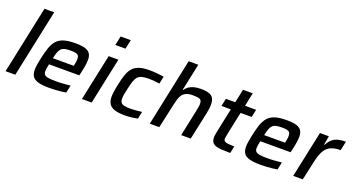

<svg xmlns="http://www.w3.org/2000/svg" viewBox="-46 -1359 3674 1982"><g transform="rotate(20 1791.0 -367.5)"><path d="M31 0 188 -743H295L138 0Z M513 8Q436 8 391 -4.5Q346 -17 327.5 -44.5Q309 -72 309 -117Q309 -144 314.5 -178.5Q320 -213 329 -254Q344 -323 361.5 -373Q379 -423 408 -455.5Q437 -488 486 -503Q535 -518 612 -518Q681 -518 720 -505.5Q759 -493 775 -467Q791 -441 791 -401Q791 -383 788.5 -360Q786 -337 781 -310.5Q776 -284 769 -254L761 -220H428Q423 -195 419.5 -175.5Q416 -156 416 -141Q416 -116 428.5 -103Q441 -90 470.5 -85Q500 -80 553 -80Q576 -80 604 -81Q632 -82 660.5 -85Q689 -88 713 -90L695 -7Q673 -3 642 0.5Q611 4 577.5 6Q544 8 513 8ZM444 -293H674L676 -304Q681 -326 683 -342Q685 -358 685 -371Q685 -396 675.5 -408.5Q666 -421 646 -425.5Q626 -430 593 -430Q553 -430 528 -424.5Q503 -419 488 -404Q473 -389 463 -362.5Q453 -336 444 -293Z M1003 -642 1025 -743H1136L1115 -642ZM870 0 978 -510H1085L977 0Z M1344 8Q1269 8 1226.5 -7Q1184 -22 1166.5 -52.5Q1149 -83 1149 -128Q1149 -146 1154 -184Q1159 -222 1169 -267Q1182 -332 1198.5 -379.5Q1215 -427 1241.5 -457.5Q1268 -488 1311.5 -503Q1355 -518 1422 -518Q1465 -518 1508.5 -514Q1552 -510 1584 -504L1566 -423Q1543 -427 1510 -430Q1477 -433 1448 -433Q1404 -433 1375 -425.5Q1346 -418 1328 -399Q1310 -380 1298.5 -345Q1287 -310 1275 -255Q1267 -220 1262.5 -194Q1258 -168 1258 -149Q1258 -119 1269.5 -103.5Q1281 -88 1306.5 -82.5Q1332 -77 1374 -77Q1402 -77 1437 -80Q1472 -83 1499 -87L1482 -7Q1454 -1 1416.5 3.5Q1379 8 1344 8Z M1615 0 1772 -743H1878L1815 -446H1821Q1836 -468 1858 -484Q1880 -500 1912 -509Q1944 -518 1988 -518Q2049 -518 2082.5 -505.5Q2116 -493 2129 -466.5Q2142 -440 2142 -399Q2142 -380 2139 -355Q2136 -330 2130 -302L2065 0H1960L2020 -284Q2025 -311 2029 -333Q2033 -355 2033 -369Q2033 -408 2011 -418Q1989 -428 1937 -428Q1892 -428 1864 -416.5Q1836 -405 1820 -383.5Q1804 -362 1794.5 -330.5Q1785 -299 1777 -261L1720 0Z M2499 0Q2444 0 2403.5 -2.5Q2363 -5 2337 -14.5Q2311 -24 2298.5 -43.5Q2286 -63 2286 -96Q2286 -106 2287.5 -117Q2289 -128 2291.5 -141Q2294 -154 2297 -169L2351 -425H2248L2266 -510H2369L2400 -658H2507L2476 -510H2598L2580 -425H2458L2406 -179Q2405 -174 2403 -162Q2401 -150 2398.5 -137.5Q2396 -125 2396 -120Q2396 -103 2407.5 -93.5Q2419 -84 2445 -81Q2471 -78 2515 -78Z M2834 8Q2757 8 2712 -4.5Q2667 -17 2648.5 -44.5Q2630 -72 2630 -117Q2630 -144 2635.5 -178.5Q2641 -213 2650 -254Q2665 -323 2682.5 -373Q2700 -423 2729 -455.5Q2758 -488 2807 -503Q2856 -518 2933 -518Q3002 -518 3041 -505.5Q3080 -493 3096 -467Q3112 -441 3112 -401Q3112 -383 3109.5 -360Q3107 -337 3102 -310.5Q3097 -284 3090 -254L3082 -220H2749Q2744 -195 2740.5 -175.5Q2737 -156 2737 -141Q2737 -116 2749.5 -103Q2762 -90 2791.5 -85Q2821 -80 2874 -80Q2897 -80 2925 -81Q2953 -82 2981.5 -85Q3010 -88 3034 -90L3016 -7Q2994 -3 2963 0.5Q2932 4 2898.5 6Q2865 8 2834 8ZM2765 -293H2995L2997 -304Q3002 -326 3004 -342Q3006 -358 3006 -371Q3006 -396 2996.5 -408.5Q2987 -421 2967 -425.5Q2947 -430 2914 -430Q2874 -430 2849 -424.5Q2824 -419 2809 -404Q2794 -389 2784 -362.5Q2774 -336 2765 -293Z M3191 0 3299 -510H3397L3380 -413H3386Q3409 -456 3437 -478.5Q3465 -501 3501 -509.5Q3537 -518 3582 -518L3560 -417Q3506 -417 3468.5 -404Q3431 -391 3407.5 -365Q3384 -339 3368.5 -300Q3353 -261 3342 -210L3296 0Z"/></g></svg>

Font: Saira Thin Medium
Style: Italic
Weight: 500
Italic angle: -12°
Version: Version 1.101